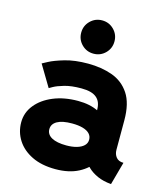

<svg xmlns="http://www.w3.org/2000/svg" viewBox="-112 -832 814 932"><g transform="rotate(15 294.5 -366.0)"><path d="M252.9 12.7Q320.4 12.7 368.1 -12Q415.7 -36.7 441 -77.7Q466.2 -118.7 466.2 -167.5Q466.2 -216.3 443.7 -254.3Q421.2 -292.4 378.3 -314.2Q335.4 -335.9 274.8 -335.9Q205.2 -335.9 150.9 -313.4Q96.6 -290.9 65.4 -252.1Q34.2 -213.4 34.2 -164.6Q34.2 -115.7 59.8 -75.5Q85.4 -35.3 134.3 -11.3Q183.3 12.7 252.9 12.7ZM374.8 -167.5Q374.8 -149.9 362 -137.6Q349.2 -125.3 326.7 -118.8Q304.1 -112.3 274.8 -112.3Q226.5 -112.3 200.6 -126.7Q174.8 -141.1 174.8 -167.5Q174.8 -193.8 200.6 -208.3Q226.5 -222.7 274.8 -222.7Q307 -222.7 329.4 -216.2Q351.8 -209.7 363.3 -197.4Q374.8 -185.1 374.8 -167.5ZM515.4 -154.8V-302.7Q515.4 -388.2 483.3 -436.3Q451.3 -484.4 396.7 -503.9Q342.2 -523.4 274.8 -523.4Q208.1 -523.4 159 -509Q109.9 -494.6 83 -480.2Q56.1 -465.8 56.1 -465.8L120.1 -358.9Q120.1 -358.9 137.7 -368.9Q155.3 -378.9 189.6 -388.9Q223.9 -398.9 274.6 -398.9Q301.6 -398.9 320.6 -393.7Q339.6 -388.5 351.5 -378.1Q363.5 -367.8 369.1 -352.8Q374.8 -337.8 374.8 -317.8V-223.2L387.5 -213.1V-127.9L374.8 -116.7Q374.8 -98.3 384.7 -77.1Q394.6 -56 414.2 -36.7Q433.8 -17.4 463.5 -4Q493.2 9.4 533 12.7L564.6 -102.5Q540 -102.5 527.7 -117.7Q515.4 -132.8 515.4 -154.8ZM202.9 -660.2Q202.9 -625.3 227.3 -600.9Q251.7 -576.6 286.5 -576.6Q321.4 -576.6 345.8 -600.9Q370.1 -625.3 370.1 -660.2Q370.1 -695 345.8 -719.4Q321.4 -743.8 286.5 -743.8Q251.7 -743.8 227.3 -719.4Q202.9 -695 202.9 -660.2Z"/></g></svg>

Font: Giphurs SC
Style: Regular
Weight: 400
Version: Version 0.920